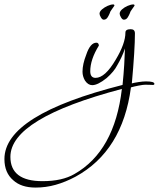

<svg xmlns="http://www.w3.org/2000/svg" viewBox="-341 -393 718 868"><path d="M-180 455Q-245 455 -281 422Q-321 388 -321 326Q-321 126 213 -9Q218 -58 220.5 -99.5Q223 -141 224 -174Q217 -153 208 -134Q199 -115 189 -98Q175 -70 141 -40Q101 -8 76 -8Q57 -8 43 -29Q32 -48 32 -69Q32 -103 49 -146Q67 -200 95 -200Q105 -200 106 -187Q67 -124 67 -71Q67 -41 91 -41Q134 -41 182 -123Q226 -196 226 -246Q226 -261 250 -261Q269 -261 269 -242Q269 -206 265.5 -149.5Q262 -93 255 -16Q266 -19 285.5 -22Q305 -25 319 -25Q357 -25 357 -14Q357 -9 350 -9Q347 -9 337 -9.5Q327 -10 316 -10Q306 -10 285.5 -6Q265 -2 251 2Q213 290 0 406Q-45 430 -89.5 442.5Q-134 455 -180 455ZM-149 426Q-60 426 -5 394Q177 291 210 9Q-294 142 -294 316Q-294 426 -149 426ZM219 -304Q212 -304 206 -314.5Q200 -325 200 -331Q200 -341 210.5 -350.5Q221 -360 236 -366.5Q251 -373 262 -373Q266 -373 267 -370V-367Q260 -356 254 -348.5Q248 -341 246 -333Q243 -325 236.5 -314.5Q230 -304 219 -304ZM128 -304Q121 -304 115 -314.5Q109 -325 109 -331Q109 -341 120 -350.5Q131 -360 145.5 -366.5Q160 -373 171 -373Q175 -373 176 -370V-367Q169 -356 163 -348.5Q157 -341 155 -333Q152 -325 145.5 -314.5Q139 -304 128 -304Z"/></svg>

Font: Lavishly Yours
Style: Regular
Weight: 400
Designer: Robert E. Leuschke
Foundry: Robert E. Leuschke
Version: Version 1.010; ttfautohint (v1.8.3)